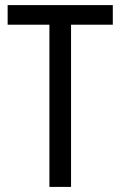

<svg xmlns="http://www.w3.org/2000/svg" viewBox="-20 -734 474 754"><path d="M259 0H174V-637H10V-714H423V-637H259Z"/></svg>

Font: Noto Sans Bengali UI Condensed
Style: Regular
Weight: 400
Width: 3
Designer: Jelle Bosma - Monotype Design Team
Foundry: Monotype Imaging Inc.
Version: Version 2.003; ttfautohint (v1.8.4.7-5d5b)